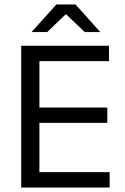

<svg xmlns="http://www.w3.org/2000/svg" viewBox="-20 -845 563 865"><path d="M157.5 0H75.5V-639H157.5ZM474 0H100V-69.5H474ZM463.5 -291.5H122.5V-360.5H463.5ZM471 -569.5H99.5V-639H471ZM123 -701.5 234 -825H320L431 -701.5V-700.5H362L279 -779.5H275L192.5 -700.5H123Z"/></svg>

Font: Anek Devanagari Medium
Style: Regular
Weight: 400
Version: Version 1.003